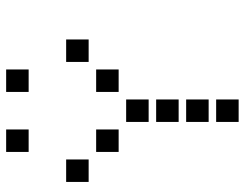

<svg xmlns="http://www.w3.org/2000/svg" viewBox="-108 -720 815 640"><g transform="rotate(-90 300.0 -400.5)"><path d="M114 -788Q113 -788 113 -788Q113 -788 113 -787V-714Q113 -713 113 -713Q113 -713 114 -713H187Q188 -713 188 -713Q188 -713 188 -714V-787Q188 -788 188 -788Q188 -788 187 -788ZM314 -788Q313 -788 313 -788Q313 -788 313 -787V-714Q313 -713 313 -713Q313 -713 314 -713H387Q388 -713 388 -713Q388 -713 388 -714V-787Q388 -788 388 -788Q388 -788 387 -788ZM14 -588Q13 -588 13 -588Q13 -588 13 -587V-514Q13 -513 13 -513Q13 -513 14 -513H87Q88 -513 88 -513Q88 -513 88 -514V-587Q88 -588 88 -588Q88 -588 87 -588ZM414 -588Q413 -588 413 -588Q413 -588 413 -587V-514Q413 -513 413 -513Q413 -513 414 -513H487Q488 -513 488 -513Q488 -513 488 -514V-587Q488 -588 488 -588Q488 -588 487 -588ZM114 -488Q113 -488 113 -488Q113 -488 113 -487V-414Q113 -413 113 -413Q113 -413 114 -413H187Q188 -413 188 -413Q188 -413 188 -414V-487Q188 -488 188 -488Q188 -488 187 -488ZM314 -488Q313 -488 313 -488Q313 -488 313 -487V-414Q313 -413 313 -413Q313 -413 314 -413H387Q388 -413 388 -413Q388 -413 388 -414V-487Q388 -488 388 -488Q388 -488 387 -488ZM214 -388Q213 -388 213 -388Q213 -388 213 -387V-314Q213 -313 213 -313Q213 -313 214 -313H287Q288 -313 288 -313Q288 -313 288 -314V-387Q288 -388 288 -388Q288 -388 287 -388ZM214 -288Q213 -288 213 -288Q213 -288 213 -287V-214Q213 -213 213 -213Q213 -213 214 -213H287Q288 -213 288 -213Q288 -213 288 -214V-287Q288 -288 288 -288Q288 -288 287 -288ZM214 -188Q213 -188 213 -188Q213 -188 213 -187V-114Q213 -113 213 -113Q213 -113 214 -113H287Q288 -113 288 -113Q288 -113 288 -114V-187Q288 -188 288 -188Q288 -188 287 -188ZM214 -88Q213 -88 213 -88Q213 -88 213 -87V-14Q213 -13 213 -13Q213 -13 214 -13H287Q288 -13 288 -13Q288 -13 288 -14V-87Q288 -88 288 -88Q288 -88 287 -88Z"/></g></svg>

Font: Doto
Style: Bold
Weight: 700
Monospace: yes
Version: Version 1.000